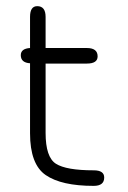

<svg xmlns="http://www.w3.org/2000/svg" viewBox="-20 -607 418 627"><path d="M128.9 -172.9Q128.9 -93.8 162.6 -72.3Q196.3 -50.8 286.1 -50.8Q320.3 -50.8 320.3 -27.3Q320.3 0 286.1 0Q180.7 0 129.4 -35.2Q78.1 -70.3 78.1 -171.9V-400.4Q47.9 -402.3 47.9 -426.8Q47.9 -448.2 78.1 -450.2V-551.8Q78.1 -586.9 101.6 -586.9Q128.9 -586.9 128.9 -551.8V-450.2H263.7Q298.8 -450.2 298.8 -422.9Q298.8 -399.4 263.7 -399.4H128.9Z"/></svg>

Font: Jura
Style: Book
Weight: 400
Version: Version 2.3